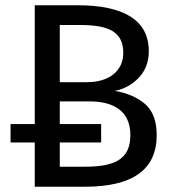

<svg xmlns="http://www.w3.org/2000/svg" viewBox="-20 -709 660 729"><path d="M416 -364C452 -371 483 -388 508 -415C533 -442 545 -475 545 -515C545 -632 450 -689 275 -689H112V-238H20V-168H112V0H302C484 0 575 -65 575 -196C575 -249 560 -289 531 -314C502 -339 463 -356 416 -364ZM285 -614C394 -614 448 -588 448 -508C448 -437 391 -397 311 -397H207V-614ZM207 -76V-168H364V-238H207V-324H320C412 -324 475 -287 475 -196C475 -103 414 -76 302 -76Z"/></svg>

Font: Fira Sans
Style: Regular
Weight: 400
Designer: Carrois Corporate & Edenspiekermann AG
Foundry: Carrois Corporate GbR & Edenspiekermann AG
Version: Version 4.203